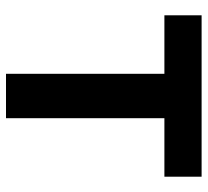

<svg xmlns="http://www.w3.org/2000/svg" viewBox="-46 -646 692 640"><g transform="rotate(90 300.0 -326.0)"><path d="M226 0V-528H31V-652H569V-528H374V0Z"/></g></svg>

Font: Source Code Pro
Style: Bold
Weight: 700
Monospace: yes
Designer: Paul D. Hunt, Teo Tuominen
Foundry: Adobe Systems Incorporated
Version: Version 2.030;PS 1.000;hotconv 16.6.51;makeotf.lib2.5.65220